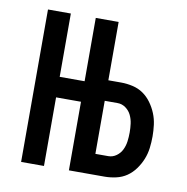

<svg xmlns="http://www.w3.org/2000/svg" viewBox="-65 -583 629 645"><g transform="rotate(10 250.0 -260.0)"><path d="M48 0V-520H126V-304H211V-520H289V-321H333Q352 -321 372 -316.5Q392 -312 408 -301Q424 -290 436 -273.5Q448 -257 455.5 -238.5Q463 -220 465.5 -200Q468 -180 468 -161Q468 -141 465.5 -121Q463 -101 455.5 -82.5Q448 -64 436 -47.5Q424 -31 408 -20Q392 -9 372 -4.5Q352 0 333 0H211V-234H126V0ZM289 -70H333Q348 -70 360.5 -79Q373 -88 379.5 -101.5Q386 -115 388 -130Q390 -145 390 -161Q390 -176 388 -191Q386 -206 379.5 -219.5Q373 -233 360.5 -242Q348 -251 333 -251H289Z"/></g></svg>

Font: Iosevka Term
Style: Regular
Weight: 400
Monospace: yes
Designer: Belleve Invis
Foundry: Belleve Invis
Version: Version 30.0.1